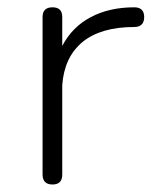

<svg xmlns="http://www.w3.org/2000/svg" viewBox="-20 -492 417 512"><path d="M120 0C120 0 120 0 120 0C102.5 0 93.5 -9 93.5 -26.5C93.5 -26.5 93.5 -26.5 93.5 -26.5C93.5 -26.5 93.5 -446.5 93.5 -446.5C93.5 -464 102.5 -472.5 120 -472.5C120 -472.5 120 -472.5 120 -472.5C137.5 -472.5 146 -464 146 -446.5C146 -446.5 146 -446.5 146 -446.5C146 -446.5 146 -369.5 146 -369.5C163.5 -403 188.5 -428.5 221.5 -446C254 -463.5 293 -472.5 338 -472.5C338 -472.5 338 -472.5 338 -472.5C355.5 -472.5 364.5 -464 364.5 -446.5C364.5 -446.5 364.5 -446.5 364.5 -446.5C364.5 -429 355.5 -420 338 -420C338 -420 338 -420 338 -420C278.5 -420 232.5 -406.5 200 -380C167.5 -353 149.5 -314.5 146 -265C146 -265 146 -265 146 -265C146 -265 146 -26.5 146 -26.5C146 -9 137.5 0 120 0Z"/></svg>

Font: Jura-Fortis-Regular
Style: Regular
Weight: 500
Designer: Daniel Johnson, Alexei Vanyashin, Mirko Velimirovic
Foundry: Daniel Johnson
Version: ""